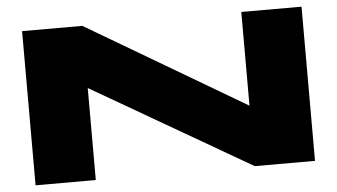

<svg xmlns="http://www.w3.org/2000/svg" viewBox="-47 -717 1394 794"><g transform="rotate(-5 650.0 -320.0)"><path d="M980 0 320 -382V0H70V-640H320L980 -251V-640H1230V0Z"/></g></svg>

Font: Syne ExtraBold
Style: Regular
Weight: 800
Designer: Lucas Descroix
Foundry: Bonjour Monde
Version: Version 2.200; ttfautohint (v1.8.4)